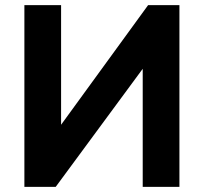

<svg xmlns="http://www.w3.org/2000/svg" viewBox="-20 -728 794 748"><path d="M75 0V-708H218V-242L557 -708H679V0H536V-460L197 0Z"/></svg>

Font: Onest
Style: Bold
Weight: 700
Designer: Dmitri Voloshin, Andrey Kudryavtsev
Foundry: Dmitri Voloshin, Andrey Kudryavtsev
Version: Version 1.000;gftools[0.9.33]